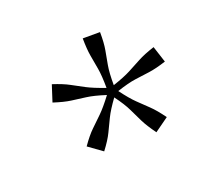

<svg xmlns="http://www.w3.org/2000/svg" viewBox="-90 -798 634 603"><g transform="rotate(-30 227.5 -496.5)"><path d="M112 -606Q144 -589 162 -574.5Q180 -560 199.5 -545Q219 -530 255 -510Q262 -551 262 -575.5Q262 -600 262 -623Q262 -646 268 -682L325 -672Q319 -636 311 -614.5Q303 -593 294.5 -570Q286 -547 279 -506Q319 -512 342.5 -519.5Q366 -527 388.5 -534.5Q411 -542 447 -547L455 -490Q419 -485 395.5 -486Q372 -487 347.5 -488Q323 -489 282 -483Q300 -447 314.5 -427Q329 -407 343 -388Q357 -369 373 -336L321 -311Q305 -344 298.5 -366Q292 -388 285.5 -412Q279 -436 261 -472Q232 -444 217.5 -424Q203 -404 189.5 -385Q176 -366 149 -341L109 -382Q135 -408 154.5 -421Q174 -434 194.5 -448Q215 -462 245 -490Q209 -509 185 -516.5Q161 -524 139 -531Q117 -538 85 -555Z"/></g></svg>

Font: Inria Serif Light
Style: Italic
Weight: 300
Italic angle: -10°
Designer: Black Foundry Team
Foundry: Black Foundry
Version: Version 1.000; ttfautohint (v1.8.3)